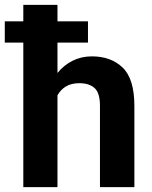

<svg xmlns="http://www.w3.org/2000/svg" viewBox="-30 -770 625 790"><path d="M332 -682.1V-594.7H206.5V-469.7Q232.4 -502 268.6 -520Q304.7 -538.1 348.1 -538.1Q426.8 -538.1 474.9 -491.7Q522.9 -445.3 522.9 -334V0H381.3V-335Q381.3 -387.7 359.1 -407.7Q336.9 -427.7 296.4 -427.7Q263.2 -427.7 241.2 -414.3Q219.2 -400.9 206.5 -377.9V0H65.9V-594.7H-10.3V-682.1H65.9V-750H206.5V-682.1Z"/></svg>

Font: Vazirmatn RD UI
Style: Bold
Weight: 700
Designer: Saber Rastikerdar
Foundry: Saber Rastikerdar
Version: Version 33.003